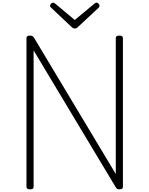

<svg xmlns="http://www.w3.org/2000/svg" viewBox="-20 -1417 1129 1451"><path d="M207 14Q180 14 180 -5V-1129Q180 -1139 186.5 -1143.5Q193 -1148 206 -1148Q218 -1148 224.5 -1144.5Q231 -1141 237 -1132L855 -102V-1129Q855 -1139 861.5 -1143.5Q868 -1148 882 -1148Q909 -1148 909 -1129V-5Q909 5 902 9.5Q895 14 883 14Q872 14 866 10.5Q860 7 854 -3L234 -1036V-5Q234 5 228 9.5Q222 14 207 14ZM710 -1397Q717 -1397 724.5 -1389.5Q732 -1382 732 -1373Q732 -1370 731 -1367Q730 -1364 727 -1360L570 -1214Q565 -1208 559.5 -1205Q554 -1202 545 -1202Q536 -1202 531 -1205Q526 -1208 520 -1214L364 -1361Q361 -1365 359.5 -1368Q358 -1371 358 -1373Q358 -1382 366 -1389.5Q374 -1397 381 -1397Q386 -1397 389.5 -1394.5Q393 -1392 398 -1389L545 -1266L693 -1389Q697 -1392 701 -1394.5Q705 -1397 710 -1397Z"/></svg>

Font: Playwrite CL ExtraLight
Style: Regular
Weight: 200
Designer: Veronika Burian, José Scaglione
Foundry: TypeTogether
Version: Version 1.002